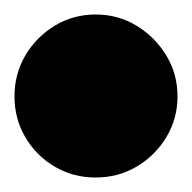

<svg xmlns="http://www.w3.org/2000/svg" viewBox="-82 -563 265 265"><path d="M-62 -430Q-62 -399 -47 -373.5Q-32 -348 -6.5 -333Q19 -318 50 -318Q81 -318 106.5 -333Q132 -348 147.5 -373.5Q163 -399 163 -430Q163 -461 147.5 -486.5Q132 -512 106.5 -527.5Q81 -543 50 -543Q19 -543 -6.5 -527.5Q-32 -512 -47 -486.5Q-62 -461 -62 -430Z"/></svg>

Font: Linefont Black
Style: Regular
Weight: 900
Monospace: yes
Version: Version 3.002;gftools[0.9.33]